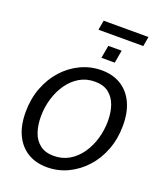

<svg xmlns="http://www.w3.org/2000/svg" viewBox="-182 -1143 1074 1272"><g transform="rotate(20 355.0 -506.5)"><path d="M303 14Q224 14 166.5 -21Q109 -56 77.5 -122Q46 -188 46 -282Q46 -375 76 -454Q106 -533 158.5 -591Q211 -649 280 -681.5Q349 -714 426 -714Q505 -714 562.5 -679Q620 -644 651.5 -578Q683 -512 683 -418Q683 -325 653 -246Q623 -167 570 -109Q517 -51 448.5 -18.5Q380 14 303 14ZM319 -72Q379 -72 427 -100Q475 -128 509 -176.5Q543 -225 561 -286Q579 -347 579 -412Q579 -474 561.5 -522.5Q544 -571 507 -599.5Q470 -628 410 -628Q350 -628 302.5 -600Q255 -572 221 -523.5Q187 -475 169 -414Q151 -353 151 -288Q151 -227 168 -178Q185 -129 222.5 -100.5Q260 -72 319 -72ZM395 -791 411 -881H505L489 -791ZM313 -959 325 -1027H641L629 -959Z"/></g></svg>

Font: Cabin VF Beta
Style: Italic
Weight: 400
Italic angle: -7°
Designer: Pablo Impallari
Foundry: Pablo Impallari. http://www.impallari.com Igino Marini. http://www.ikern.com
Version: Version 2.300